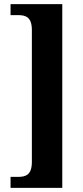

<svg xmlns="http://www.w3.org/2000/svg" viewBox="-20 -780 403 928"><path d="M31 128H281V-760H31V-707H66C104 -707 134 -698 134 -635V3C134 66 104 75 66 75H31Z"/></svg>

Font: Noto Serif Tamil ExtraCondensed ExtraBold
Style: Regular
Weight: 800
Width: 2
Designer: Indian Type Foundry, Tom Grace, and the Monotype Design Team
Foundry: Monotype Imaging Inc.
Version: Version 2.004